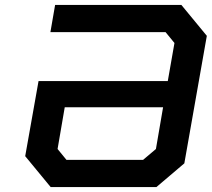

<svg xmlns="http://www.w3.org/2000/svg" viewBox="-20 -757 857 777"><path d="M185 0 82 -125 136 -429H659L686 -583L650 -627H184L203 -737H714L817 -612L726 -96L613 0ZM249 -110H559L611 -154L640 -323H242L213 -154Z"/></svg>

Font: Tomorrow Medium
Style: Italic
Weight: 500
Italic angle: -10°
Designer: Tony de Marco, Monica Rizzolli
Foundry: Just in Type
Version: Version 2.002